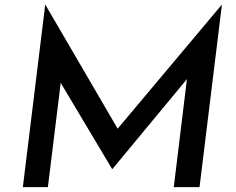

<svg xmlns="http://www.w3.org/2000/svg" viewBox="-20 -770 972 790"><path d="M177 0H74L166 -750H167L486 -203L441 -213L892 -750H893L801 0H695L757 -509V-454L443 -75H441L215 -454L239 -504Z"/></svg>

Font: Josefin Sans Thin Medium
Style: Italic
Weight: 500
Italic angle: -7°
Version: Version 2.000